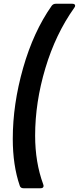

<svg xmlns="http://www.w3.org/2000/svg" viewBox="-20 -892 420 1022"><path d="M105 110Q89 110 85 96Q48 -12 48 -153Q48 -337 103 -530Q158 -723 255 -861Q263 -872 277 -872H365Q380 -872 380 -861Q380 -857 375 -850Q276 -711 221.5 -529Q167 -347 167 -170Q167 -28 210 89L212 97Q212 110 196 110Z"/></svg>

Font: Open Sauce Two ExtraBold Italic
Style: Regular
Weight: 800
Italic angle: -10°
Designer: Alfredo Marco Pradil
Foundry: Creative Sauce Fz LLC
Version: Version 1.477